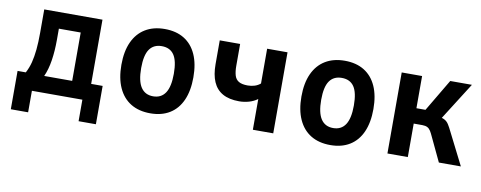

<svg xmlns="http://www.w3.org/2000/svg" viewBox="-58 -774 2930 1169"><g transform="rotate(10 1407.5 -189.0)"><path d="M43 133V-104H94Q111 -136 120 -171.5Q129 -207 133.5 -252Q138 -297 138 -357V-501H498V-104H569V133H462V0H150V133ZM208 -102H381V-401H246V-331Q246 -263 237 -204.5Q228 -146 208 -102Z M883 10Q812 10 762 -20.5Q712 -51 685.5 -109.5Q659 -168 659 -251Q659 -334 685.5 -392Q712 -450 762 -480.5Q812 -511 882 -511Q953 -511 1002.5 -480.5Q1052 -450 1078 -392Q1104 -334 1104 -251Q1104 -168 1078 -109.5Q1052 -51 1002.5 -20.5Q953 10 883 10ZM882 -95Q932 -95 957.5 -133.5Q983 -172 983 -252Q983 -332 958 -368.5Q933 -405 882 -405Q832 -405 806.5 -368.5Q781 -332 781 -252Q781 -172 806.5 -133.5Q832 -95 882 -95Z M1516 0V-190Q1493 -173 1463.5 -164.5Q1434 -156 1403 -156Q1341 -156 1301 -178.5Q1261 -201 1242 -245Q1223 -289 1223 -354V-501H1349V-366Q1349 -331 1356 -307Q1363 -283 1382.5 -271.5Q1402 -260 1438 -260Q1461 -260 1481 -266.5Q1501 -273 1516 -286V-501H1642V0Z M1996 10Q1925 10 1875 -20.5Q1825 -51 1798.5 -109.5Q1772 -168 1772 -251Q1772 -334 1798.5 -392Q1825 -450 1875 -480.5Q1925 -511 1995 -511Q2066 -511 2115.5 -480.5Q2165 -450 2191 -392Q2217 -334 2217 -251Q2217 -168 2191 -109.5Q2165 -51 2115.5 -20.5Q2066 10 1996 10ZM1995 -95Q2045 -95 2070.5 -133.5Q2096 -172 2096 -252Q2096 -332 2071 -368.5Q2046 -405 1995 -405Q1945 -405 1919.5 -368.5Q1894 -332 1894 -252Q1894 -172 1919.5 -133.5Q1945 -95 1995 -95Z M2348 0V-501H2474V-302H2530L2648 -501H2782L2623 -250L2612 -277Q2639 -272 2654 -264Q2669 -256 2679.5 -239.5Q2690 -223 2703 -196L2802 0H2666L2595 -150Q2587 -168 2579 -181Q2571 -194 2559 -200.5Q2547 -207 2527 -207H2474V0Z"/></g></svg>

Font: Nunito Sans 7pt Condensed
Style: Bold
Weight: 700
Width: 3
Designer: Vernon Adams
Foundry: Vernon Adams
Version: Version 3.101;gftools[0.9.27]